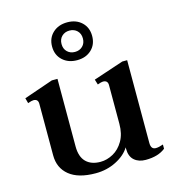

<svg xmlns="http://www.w3.org/2000/svg" viewBox="-109 -818 846 921"><g transform="rotate(-15 314.0 -357.5)"><path d="M208 -631Q208 -673 236 -699Q264 -725 308 -725Q352 -725 379.5 -699Q407 -673 407 -631Q407 -589 379.5 -563Q352 -537 308 -537Q264 -537 236 -563Q208 -589 208 -631ZM255 -631Q255 -607 270 -592.5Q285 -578 308 -578Q331 -578 346 -592.5Q361 -607 361 -631Q361 -655 346 -669.5Q331 -684 308 -684Q285 -684 270 -669.5Q255 -655 255 -631ZM600 -40V-19Q564 10 502 10Q467 10 445.5 -9Q424 -28 424 -65V-73Q402 -37 355.5 -13.5Q309 10 254 10Q168 10 123 -26.5Q78 -63 78 -126V-382Q78 -406 55 -406Q46 -406 27 -399L20 -425L165 -475H193V-139Q193 -88 218.5 -62.5Q244 -37 290 -37Q322 -37 353 -54Q384 -71 404 -105.5Q424 -140 424 -190V-382Q424 -406 400 -406Q392 -406 373 -399L365 -425L515 -475H539V-64Q539 -32 563 -32Q578 -32 600 -40Z"/></g></svg>

Font: Taviraj Medium
Style: Regular
Weight: 500
Designer: Katatrad Team
Foundry: CadsonDemak
Version: Version 1.001